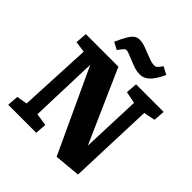

<svg xmlns="http://www.w3.org/2000/svg" viewBox="-248 -1099 1284 1284"><g transform="rotate(45 394.5 -456.5)"><path d="M590 -183 606 -604 522 -621 528 -701H789L783 -621L702 -604L680 0L495 17L219 -577L203 -93L291 -80L285 0H20L26 -80L101 -93L126 -608L47 -619L53 -701H361ZM499 -765Q474 -765 453.5 -771Q433 -777 404 -789Q370 -803 350.5 -810.5Q331 -818 324 -818Q312 -818 304.5 -810Q297 -802 275 -772L223 -799Q246 -850 263 -878.5Q280 -907 296.5 -918.5Q313 -930 335 -930Q356 -930 375.5 -924Q395 -918 439 -900Q472 -887 490 -881.5Q508 -876 523 -876Q537 -876 546 -884Q555 -892 573 -917L627 -888Q606 -843 585.5 -816Q565 -789 544 -777Q523 -765 499 -765Z"/></g></svg>

Font: Literata ExtraBold
Style: Italic
Weight: 800
Italic angle: -2°
Designer: Latin by Veronika Burian and Jose Scaglione. Greek by Irene Vlachou. Cyrillic by Vera Evstafieva
Foundry: TypeTogether
Version: Version 3.002